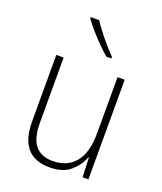

<svg xmlns="http://www.w3.org/2000/svg" viewBox="-142 -857 807 958"><g transform="rotate(20 261.0 -377.5)"><path d="M439 -529V0H408L404 -103H401Q385 -59 345.5 -24.5Q306 10 235 10Q76 10 76 -176V-529H115V-182Q115 -101 146.5 -63Q178 -25 239 -25Q315 -25 358 -76Q401 -127 401 -232V-529ZM218 -765Q240 -730 275 -687.5Q310 -645 340 -615V-606H314Q290 -626 263.5 -653Q237 -680 213 -707.5Q189 -735 173 -758V-765Z"/></g></svg>

Font: Noto Sans Gurmukhi SemiCondensed ExtraLight
Style: Regular
Weight: 200
Width: 4
Designer: Jelle Bosma - Monotype Design Team
Foundry: Monotype Imaging Inc.
Version: Version 2.004; ttfautohint (v1.8.4.7-5d5b)